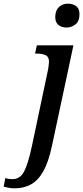

<svg xmlns="http://www.w3.org/2000/svg" viewBox="-137 -783 453 1046"><path d="M226 -633Q199 -633 181.5 -647Q164 -661 164 -690Q164 -725 183.5 -744Q203 -763 233 -763Q260 -763 278 -749.5Q296 -736 296 -706Q296 -667 274 -650Q252 -633 226 -633ZM-57 243Q-74 243 -90 240Q-106 237 -117 234L-108 187Q-101 190 -90 191.5Q-79 193 -69 193Q-28 193 -6 152Q16 111 37 12L121 -386Q125 -402 127.5 -421.5Q130 -441 130 -446Q130 -474 111 -482.5Q92 -491 65 -491H54L64 -536H263L146 12Q127 101 98.5 151Q70 201 31 222Q-8 243 -57 243Z"/></svg>

Font: Noto Serif Medium
Style: Italic
Weight: 500
Italic angle: -12°
Designer: Monotype Design Team
Foundry: Monotype Imaging Inc.
Version: Version 2.014; ttfautohint (v1.8.4.7-5d5b)